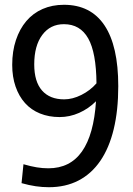

<svg xmlns="http://www.w3.org/2000/svg" viewBox="-20 -771 556 802"><path d="M247 -751Q359 -751 416.5 -665Q474 -579 474 -411Q474 -310 455 -231.5Q436 -153 399 -99Q362 -45 308 -17Q254 11 184 11Q157 11 129.5 7Q102 3 70 -6L78 -85Q109 -76 133.5 -72Q158 -68 182 -68Q273 -68 322.5 -138.5Q372 -209 381 -348Q350 -317 310.5 -299.5Q271 -282 229 -282Q184 -282 147 -297Q110 -312 84.5 -340.5Q59 -369 45 -409.5Q31 -450 31 -500Q31 -557 46.5 -603.5Q62 -650 90 -683Q118 -716 158 -733.5Q198 -751 247 -751ZM248 -356Q283 -356 320 -374.5Q357 -393 383 -423Q382 -551 348.5 -610.5Q315 -670 247 -670Q190 -670 156.5 -625Q123 -580 123 -502Q123 -430 155.5 -393Q188 -356 248 -356Z"/></svg>

Font: Encode Sans Compressed
Style: Medium
Weight: 500
Designer: Pablo Impallari, Andres Torresi
Foundry: Pablo Impallari, Andres Torresi
Version: Version 1.000; ttfautohint (v1.00) -l 8 -r 50 -G 200 -x 14 -